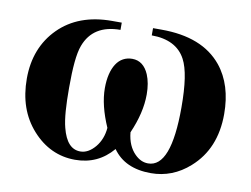

<svg xmlns="http://www.w3.org/2000/svg" viewBox="-60 -556 854 653"><g transform="rotate(10 367.0 -229.5)"><path d="M419 -473V-448C475 -448 515 -428 536 -388C553 -356 561 -302 561 -224C561 -86 535 -17 482 -17C465 -17 450 -24 436 -38C419 -55 408 -79 405 -111C426 -159 437 -204 437 -247C437 -273 433 -296 425 -315C413 -343 394 -358 368 -358C345 -358 326 -348 313 -328C300 -308 293 -279 293 -244C293 -204 304 -160 325 -112C323 -86 314 -63 299 -45C283 -26 266 -17 248 -17C217 -17 196 -40 184 -87C176 -117 173 -163 173 -224C173 -293 177 -342 188 -371C207 -422 248 -448 311 -448V-473H277C200 -473 139 -450 94 -405C49 -360 26 -301 26 -230C26 -159 46 -101 87 -55C128 -9 178 14 235 14C288 14 331 -6 365 -46C393 -6 437 14 497 14C546 14 591 -3 630 -38C682 -84 708 -147 708 -227C708 -294 691 -349 657 -391C612 -446 543 -473 448 -473Z"/></g></svg>

Font: XITS Math
Style: Bold
Weight: 700
Designer: MicroPress Inc., with final additions and corrections provided by Coen Hoffman, Elsevier (retired)
Version: Version 1.302